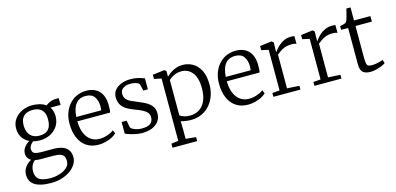

<svg xmlns="http://www.w3.org/2000/svg" viewBox="-82 -1221 4152 2015"><g transform="rotate(-15 1994.5 -213.5)"><path d="M274 270Q209 270 163.8 259Q118.5 248 90.8 228Q63 208 50.5 180.5Q38 153 38 120Q38 87.5 51 60.2Q64 33 85.2 12.5Q106.5 -8 131 -20Q108.5 -32 96.2 -52.5Q84 -73 84 -103Q84 -125.5 95.2 -147Q106.5 -168.5 124.5 -186.5Q142.5 -204.5 163.5 -215.5Q118 -237.5 90.8 -277.8Q63.5 -318 63.5 -376Q63.5 -437 96.2 -480.5Q129 -524 180.2 -547Q231.5 -570 286.5 -570Q330 -570 368.5 -560Q407 -550 435.5 -529Q446 -539 477.5 -554.5Q509 -570 549.5 -570H578V-496H468.5Q477.5 -483.5 484 -467.8Q490.5 -452 494 -433.8Q497.5 -415.5 497.5 -396Q497.5 -334 467.2 -288.2Q437 -242.5 386.5 -217.5Q336 -192.5 275.5 -192.5Q255.5 -192.5 236.8 -194.8Q218 -197 200.5 -201.5Q182.5 -187.5 169.8 -169Q157 -150.5 157 -131.5Q157 -92.5 182 -81.2Q207 -70 267 -70H385Q449 -70 489.2 -53Q529.5 -36 548.2 -5.2Q567 25.5 567 67Q567 108 544.5 144.5Q522 181 482 209.2Q442 237.5 388.8 253.8Q335.5 270 274 270ZM279 219Q332 219 380.5 203.5Q429 188 460 159.2Q491 130.5 491 90Q491 62 482 41.8Q473 21.5 446 10.8Q419 0 365 0H241Q221 0 202.5 -1.2Q184 -2.5 168 -6Q144 13.5 131.5 41Q119 68.5 119 104Q119 140 133.5 165.8Q148 191.5 182.8 205.2Q217.5 219 279 219ZM285.5 -241.5Q351 -241.5 381.8 -277.8Q412.5 -314 412.5 -385Q412.5 -431.5 397.2 -461.5Q382 -491.5 352.5 -506.2Q323 -521 280.5 -521Q244 -521 214 -508.5Q184 -496 166.2 -466.8Q148.5 -437.5 148.5 -387Q148.5 -346 162.5 -313Q176.5 -280 206.8 -260.8Q237 -241.5 285.5 -241.5Z M859 11Q780 11 726.2 -26Q672.5 -63 645.2 -128.8Q618 -194.5 618 -280Q618 -344.5 637.2 -397.8Q656.5 -451 691 -489.5Q725.5 -528 772.2 -549Q819 -570 874 -570Q962.5 -570 1012.5 -519.5Q1062.5 -469 1066 -372Q1066 -343.5 1065 -322Q1064 -300.5 1060 -284H704Q704 -233.5 715.5 -190Q727 -146.5 749.8 -114.2Q772.5 -82 806.5 -64Q840.5 -46 885 -46Q928 -46 972 -61.5Q1016 -77 1039 -97L1055 -60Q1036 -40.5 1004.8 -24.5Q973.5 -8.5 935.5 1.2Q897.5 11 859 11ZM705 -331H976Q977.5 -339 978.2 -352.5Q979 -366 979 -375Q979 -436.5 950 -477.8Q921 -519 854 -519Q824 -519 798.2 -509Q772.5 -499 752.8 -477Q733 -455 720.8 -419Q708.5 -383 705 -331Z M1331 11Q1300 11 1264.2 4Q1228.5 -3 1197.8 -12.8Q1167 -22.5 1151 -31V-157H1205L1220 -79Q1227 -68.5 1245.2 -58.5Q1263.5 -48.5 1288.5 -42.2Q1313.5 -36 1341 -36Q1385.5 -36 1412.2 -47.2Q1439 -58.5 1451 -78.8Q1463 -99 1463 -126Q1463 -155.5 1446.2 -176.2Q1429.5 -197 1396.2 -214Q1363 -231 1313 -249Q1261 -268 1226.5 -291.5Q1192 -315 1175 -347.2Q1158 -379.5 1158 -425Q1158 -469 1184.8 -500.8Q1211.5 -532.5 1255.8 -549.8Q1300 -567 1352 -567Q1391.5 -567 1422.2 -561Q1453 -555 1474.2 -547.5Q1495.5 -540 1506 -536V-417H1457L1439 -490Q1434 -499 1419.2 -506Q1404.5 -513 1384.5 -517Q1364.5 -521 1344 -521Q1310.5 -521.5 1285.5 -511.5Q1260.5 -501.5 1246.8 -483.8Q1233 -466 1233 -442Q1233 -404 1252.2 -382Q1271.5 -360 1301.8 -346.2Q1332 -332.5 1365 -319Q1398 -305.5 1429 -291Q1460 -276.5 1484.5 -257.5Q1509 -238.5 1523.5 -212Q1538 -185.5 1538 -148Q1538 -98 1512 -62.5Q1486 -27 1439.2 -8Q1392.5 11 1331 11Z M1597 242V198L1674 188V-489L1596 -506V-551L1724 -567H1726L1744 -551V-490Q1761.5 -508 1787.8 -526.5Q1814 -545 1848.5 -557.5Q1883 -570 1925 -570Q1980.5 -570 2030.8 -542Q2081 -514 2112.5 -454Q2144 -394 2144 -298Q2144 -233.5 2124 -177.5Q2104 -121.5 2067 -79Q2030 -36.5 1978 -12.8Q1926 11 1862 11Q1835 11 1803.8 6.8Q1772.5 2.5 1752 -5L1754 80V188L1865 198V242ZM1866 -36Q1919.5 -36 1962.8 -62.5Q2006 -89 2031.5 -143.8Q2057 -198.5 2057 -284Q2057 -343.5 2044 -386.2Q2031 -429 2008 -456.2Q1985 -483.5 1955.2 -496.2Q1925.5 -509 1892 -509Q1860.5 -509 1833.5 -499.8Q1806.5 -490.5 1786 -477Q1765.5 -463.5 1754 -451V-70Q1761.5 -58 1793.2 -47Q1825 -36 1866 -36Z M2483 11Q2404 11 2350.2 -26Q2296.5 -63 2269.2 -128.8Q2242 -194.5 2242 -280Q2242 -344.5 2261.2 -397.8Q2280.5 -451 2315 -489.5Q2349.5 -528 2396.2 -549Q2443 -570 2498 -570Q2586.5 -570 2636.5 -519.5Q2686.5 -469 2690 -372Q2690 -343.5 2689 -322Q2688 -300.5 2684 -284H2328Q2328 -233.5 2339.5 -190Q2351 -146.5 2373.8 -114.2Q2396.5 -82 2430.5 -64Q2464.5 -46 2509 -46Q2552 -46 2596 -61.5Q2640 -77 2663 -97L2679 -60Q2660 -40.5 2628.8 -24.5Q2597.5 -8.5 2559.5 1.2Q2521.5 11 2483 11ZM2329 -331H2600Q2601.5 -339 2602.2 -352.5Q2603 -366 2603 -375Q2603 -436.5 2574 -477.8Q2545 -519 2478 -519Q2448 -519 2422.2 -509Q2396.5 -499 2376.8 -477Q2357 -455 2344.8 -419Q2332.5 -383 2329 -331Z M2758 0V-42L2838 -48V-489L2761 -506V-551L2888 -567H2890L2909 -551V-535L2907 -446H2909Q2913.5 -451 2927.2 -469.2Q2941 -487.5 2964.8 -509Q2988.5 -530.5 3022.5 -546.2Q3056.5 -562 3101 -562Q3115.5 -562 3123.2 -560.8Q3131 -559.5 3136 -558V-474Q3133 -476.5 3119.2 -479.8Q3105.5 -483 3085 -483Q3038.5 -483 3007.2 -470.8Q2976 -458.5 2955.2 -442.5Q2934.5 -426.5 2919 -415V-49L3052 -41V0Z M3203.5 0V-42L3283.5 -48V-489L3206.5 -506V-551L3333.5 -567H3335.5L3354.5 -551V-535L3352.5 -446H3354.5Q3359 -451 3372.8 -469.2Q3386.5 -487.5 3410.2 -509Q3434 -530.5 3468 -546.2Q3502 -562 3546.5 -562Q3561 -562 3568.8 -560.8Q3576.5 -559.5 3581.5 -558V-474Q3578.5 -476.5 3564.8 -479.8Q3551 -483 3530.5 -483Q3484 -483 3452.8 -470.8Q3421.5 -458.5 3400.8 -442.5Q3380 -426.5 3364.5 -415V-49L3497.5 -41V0Z M3809.5 11Q3760 11 3731.2 -12Q3702.5 -35 3702.5 -101V-495H3626.5V-535Q3635.5 -537 3647.5 -539.8Q3659.5 -542.5 3670 -545.5Q3680.5 -548.5 3684.5 -551Q3690 -554.5 3693.8 -558.5Q3697.5 -562.5 3700.8 -568.2Q3704 -574 3707 -582.5Q3711.5 -594.5 3717.8 -618.5Q3724 -642.5 3729.8 -665.2Q3735.5 -688 3737.5 -697H3782.5V-555H3960.5V-495H3782.5V-172Q3782.5 -116.5 3786.8 -91.5Q3791 -66.5 3804.5 -59.8Q3818 -53 3845.5 -53Q3876.5 -53 3912.2 -61.5Q3948 -70 3964.5 -78L3977.5 -40Q3963 -29 3935.8 -17.2Q3908.5 -5.5 3875.2 2.8Q3842 11 3809.5 11Z"/></g></svg>

Font: Merriweather Light 18pt Light
Style: Regular
Weight: 300
Version: Version 2.100